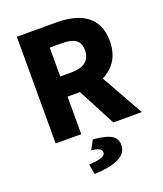

<svg xmlns="http://www.w3.org/2000/svg" viewBox="-160 -755 937 1101"><g transform="rotate(-20 309.0 -205.0)"><path d="M231 -352V-528H302C376 -528 416 -508 416 -446C416 -384 376 -352 302 -352ZM225 241C352 236 426 205 426 136C426 87 392 60 283 51L253 107C298 111 315 123 315 141C315 164 291 175 214 179ZM75 0H231V-229H307L427 0H601L456 -258C523 -290 568 -351 568 -446C568 -603 452 -651 314 -651H75Z"/></g></svg>

Font: DAIFUKU Sans
Style: Bold
Weight: 700
Designer: Original font ‘Source Han Sans JP’ : Paul D. Hunt
Foundry: Daifuku
Version: Version 1.000